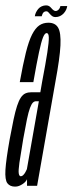

<svg xmlns="http://www.w3.org/2000/svg" viewBox="-40 -691 270 714"><path d="M16 3Q24 3 30.5 0.5Q37 -2 43.2 -6Q49.5 -10 53.8 -14.5Q58 -19 60.5 -24.5V0H98L166 -386.5Q182.5 -475 184.8 -522.2Q187 -569.5 176.2 -588Q165.5 -606.5 140 -606.5Q120.5 -606.5 106 -596.5Q91.5 -586.5 79.2 -562.5Q67 -538.5 56.2 -495.2Q45.5 -452 33.5 -385.5H84Q96.5 -457 105 -496.5Q113.5 -536 120 -552Q126.5 -568 133.5 -568Q141 -568 141.5 -551.8Q142 -535.5 136 -496Q130 -456.5 116.5 -386L110 -348H77.5Q64.5 -348 54.8 -343.8Q45 -339.5 37.5 -328.2Q30 -317 23.5 -297.2Q17 -277.5 10.5 -246.8Q4 -216 -4 -173Q-17.5 -97 -19.8 -59.5Q-22 -22 -12.5 -9.5Q-3 3 16 3ZM37.5 -35.5Q31.5 -35.5 29.8 -45.8Q28 -56 32.2 -86Q36.5 -116 46.5 -175Q54.5 -219.5 60.2 -247.2Q66 -275 71.5 -289.5Q77 -304 82.2 -309.2Q87.5 -314.5 94 -314.5H104.5L60 -62Q58 -57 54.5 -50.8Q51 -44.5 46.5 -40Q42 -35.5 37.5 -35.5ZM166 -627.5Q175.5 -627.5 183.2 -631.2Q191 -635 196.8 -641.2Q202.5 -647.5 205.8 -654.5Q209 -661.5 210 -668.5H184.5Q184 -664.5 181.5 -660Q179 -655.5 175 -652.8Q171 -650 167 -650Q163 -650 159 -653Q155 -656 151.2 -660.5Q147.5 -665 143 -668Q138.5 -671 131.5 -671Q123 -671 115.2 -667.5Q107.5 -664 102.2 -657.8Q97 -651.5 93.8 -644.8Q90.5 -638 89.5 -630.5H115Q116 -634.5 118 -639.2Q120 -644 123.8 -646.5Q127.5 -649 132.5 -649Q136.5 -649 139.5 -645.8Q142.5 -642.5 146.5 -638Q150.5 -633.5 155 -630.5Q159.5 -627.5 166 -627.5Z"/></svg>

Font: Anybody UltraCondensed Light
Style: Italic
Weight: 300
Width: 1
Italic angle: -10°
Version: Version 1.113;gftools[0.9.25]